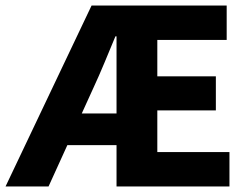

<svg xmlns="http://www.w3.org/2000/svg" viewBox="-34 -672 899 692"><path d="M-14 0 296 -652H783V-528H533V-397H744V-274H533V-124H793V0H386V-541H382Q362 -493 342.5 -446Q323 -399 303 -356L141 0ZM138 -149V-263H463V-149Z"/></svg>

Font: Source Sans 3
Style: Bold
Weight: 700
Designer: Paul D. Hunt
Foundry: Adobe
Version: Version 3.052;hotconv 1.1.0;makeotfexe 2.6.0